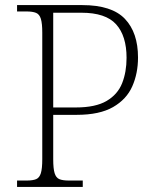

<svg xmlns="http://www.w3.org/2000/svg" viewBox="-20 -734 611 754"><path d="M47 0V-25H84Q109 -25 122 -30.5Q135 -36 140.5 -54Q146 -72 146 -109V-606Q146 -642 140.5 -660Q135 -678 121.5 -683.5Q108 -689 84 -689H47V-714H303Q419 -714 470.5 -660Q522 -606 522 -508Q522 -446 499.5 -395Q477 -344 424 -313.5Q371 -283 281 -283H189V-108Q189 -72 194.5 -54Q200 -36 213 -30.5Q226 -25 251 -25H305V0ZM278 -312Q355 -312 398.5 -337.5Q442 -363 459.5 -407Q477 -451 477 -507Q477 -593 436 -638.5Q395 -684 300 -684H189V-312Z"/></svg>

Font: Noto Serif Malayalam ExtraLight
Style: Regular
Weight: 200
Designer: Indian type Foundry, Jelle Bosma, Monotype Design Team
Foundry: Monotype Imaging Inc.
Version: Version 2.104; ttfautohint (v1.8.4.7-5d5b)